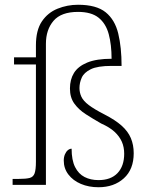

<svg xmlns="http://www.w3.org/2000/svg" viewBox="-20 -777 633 807"><path d="M394 10Q353 10 320 -4Q287 -18 267.5 -43.5Q248 -69 248 -102Q248 -117 253 -128.5Q258 -140 265.5 -146Q273 -152 281 -152Q281 -104 295.5 -75Q310 -46 335.5 -33Q361 -20 394 -20Q446 -20 474 -49.5Q502 -79 502 -131Q502 -159 492 -181.5Q482 -204 461.5 -223Q441 -242 405 -258Q370 -278 340.5 -297Q311 -316 292.5 -341.5Q274 -367 274 -405Q274 -443 291 -470.5Q308 -498 346.5 -514Q385 -530 449 -530Q449 -589 437 -633.5Q425 -678 394.5 -702.5Q364 -727 308 -727Q237 -727 205 -689.5Q173 -652 173 -593V0H33V-25H58Q89 -25 104.5 -29Q120 -33 125.5 -48.5Q131 -64 131 -98V-506H39V-536H131V-586Q131 -650 156 -687Q181 -724 222 -740.5Q263 -757 308 -757Q385 -757 424 -725.5Q463 -694 477 -636Q491 -578 491 -500H449Q390 -500 361.5 -486Q333 -472 323.5 -450.5Q314 -429 314 -407Q314 -388 322 -370.5Q330 -353 353 -335.5Q376 -318 419 -296Q464 -273 491 -249Q518 -225 530 -196.5Q542 -168 542 -133Q542 -65 500.5 -27.5Q459 10 394 10Z"/></svg>

Font: Noto Serif Gujarati ExtraLight
Style: Regular
Weight: 250
Version: Version 2.102